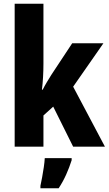

<svg xmlns="http://www.w3.org/2000/svg" viewBox="-20 -780 578 1021"><path d="M211 -442Q211 -407 209 -371Q207 -335 203 -303H207Q217 -323 230 -344.5Q243 -366 253 -382L364 -550H530L369 -319L538 0H369L263 -213L211 -166V0H58V-760H211ZM361 72Q349 110 332 148Q315 186 292 221H195V208Q199 190 204 163Q209 136 213 108.5Q217 81 218 61H361Z"/></svg>

Font: Noto Sans Lao UI Cond ExtBd
Style: Regular
Weight: 800
Width: 3
Designer: Monotype Design Team
Foundry: Monotype Imaging Inc.
Version: Version 2.000; ttfautohint (v1.8.4.7-5d5b)